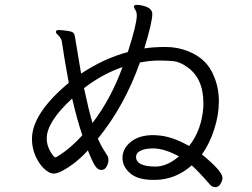

<svg xmlns="http://www.w3.org/2000/svg" viewBox="-20 -766 1040 793"><path d="M542 -118Q542 -78 624 -78Q671 -79 719 -120Q663 -151 617 -153H612Q581 -153 561.5 -144Q542 -135 542 -118ZM278 -359Q173 -263 173 -194Q173 -161 195 -129Q204 -116 210 -116Q212 -116 227 -126Q270 -153 320 -207Q298 -273 278 -359ZM486 -489Q402 -460 327 -402Q347 -308 362 -258Q439 -359 486 -489ZM772 -83Q706 -25 623 -23H614Q549 -23 517.5 -50.5Q486 -78 486 -113V-118Q488 -155 522 -181.5Q556 -208 614 -208L630 -207Q689 -204 761 -163Q813 -228 820 -325V-341Q820 -443 752 -490Q722 -511 696 -513.5Q670 -516 636 -516Q602 -516 558 -508Q494 -328 384 -193Q399 -161 409 -146Q419 -131 423.5 -123Q428 -115 428 -104Q428 -93 420.5 -78.5Q413 -64 398.5 -64Q384 -64 372.5 -81.5Q361 -99 343 -145Q296 -93 242 -63Q218 -49 201 -49Q184 -49 162.5 -69Q141 -89 126.5 -122Q112 -155 112 -192Q112 -297 264 -424Q244 -533 236 -591Q235 -608 216 -625Q211 -629 211 -633V-635Q212 -642 222 -642Q232 -642 255 -639Q278 -636 282 -631Q289 -627 292 -599L315 -462Q410 -525 508 -551Q545 -666 545 -702Q545 -716 539 -725Q533 -734 533 -738Q533 -746 544 -746Q555 -746 568 -743Q609 -734 609 -708Q609 -674 576 -566Q614 -572 664 -572Q714 -572 758 -554Q836 -523 864 -450Q884 -403 884 -347.5Q884 -292 865 -232.5Q846 -173 814 -128Q899 -59 899 -31Q899 -21 891 -7Q883 7 869.5 7Q856 7 847 -4Q798 -60 772 -83Z"/></svg>

Font: LXGW WenKai
Style: Regular
Weight: 400
Designer: LXGW / Fontworks Inc.
Foundry: LXGW / Fontworks Inc.
Version: Version 1.520; June 14, 2025